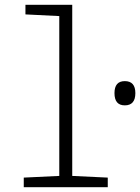

<svg xmlns="http://www.w3.org/2000/svg" viewBox="-20 -780 584 800"><path d="M500 -341Q457 -341 457 -392Q457 -442 500 -442Q544 -442 544 -392Q544 -341 500 -341ZM79 0V-40L227 -47V-713L86 -720V-760H281V-47L429 -40V0Z"/></svg>

Font: Noto Sans Mono ExtraCondensed Light
Style: Regular
Weight: 300
Width: 2
Designer: Monotype Design Team
Foundry: Monotype Imaging Inc.
Version: Version 2.014; ttfautohint (v1.8.4.7-5d5b)